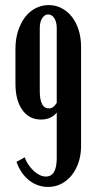

<svg xmlns="http://www.w3.org/2000/svg" viewBox="-20 -729 380 758"><path d="M300 -544V-152Q300 -117 290 -87.5Q280 -58 262.5 -36.5Q245 -15 221.5 -3Q198 9 170 9Q128 9 95 -17Q62 -43 45 -90L78 -108Q83 -92 92.5 -78.5Q102 -65 113 -54.5Q124 -44 136.5 -38Q149 -32 161 -32Q204 -32 204 -105V-285Q195 -272 178.5 -264.5Q162 -257 142 -257Q95 -257 68 -295Q41 -333 41 -399V-536Q41 -574 51 -605.5Q61 -637 78 -660Q95 -683 119.5 -696Q144 -709 172 -709Q200 -709 223.5 -696.5Q247 -684 264 -662.5Q281 -641 290.5 -610.5Q300 -580 300 -544ZM204 -323V-618Q204 -642 194.5 -657Q185 -672 170 -672Q156 -672 146.5 -657Q137 -642 137 -618V-370Q137 -301 173 -301Q191 -301 204 -323Z"/></svg>

Font: Moniqa ExtBd Cond Paragraph
Style: Regular
Weight: 800
Width: 3
Designer: Rajesh Rajput
Foundry: Rajesh Rajput
Version: Version 1.000